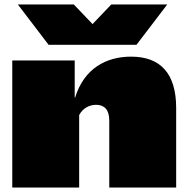

<svg xmlns="http://www.w3.org/2000/svg" viewBox="-20 -841 852 861"><path d="M35 0H335V-325C352 -357 382 -371 411 -371C447 -371 470 -350 470 -301V0H770V-357C770 -512 699 -587 568 -587C455 -587 357 -533 317 -404H315V-570H35ZM592 -640 730 -821H479L395 -733L311 -821H60L198 -640Z"/></svg>

Font: Mattone Black
Style: Regular
Weight: 900
Width: 6
Designer: Nunzio Mazzaferro
Foundry: Collletttivo
Version: Version 2.000;Glyphs 3.2 (3217)